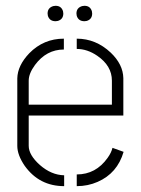

<svg xmlns="http://www.w3.org/2000/svg" viewBox="-20 -636 481 656"><path d="M142.6 -589.8Q142.6 -609.4 162.1 -615.2Q167 -616.2 169.9 -616.2Q189.5 -616.2 195.3 -597.7Q196.3 -593.8 196.3 -589.8Q196.3 -570.3 177.7 -564.5Q173.8 -563.5 169.9 -563.5Q149.4 -563.5 143.6 -582Q142.6 -586.9 142.6 -589.8ZM241.2 -589.8Q241.2 -609.4 260.7 -615.2Q265.6 -616.2 268.6 -616.2Q288.1 -616.2 293.9 -597.7Q294.9 -593.8 294.9 -589.8Q294.9 -570.3 276.4 -564.5Q272.5 -563.5 268.6 -563.5Q248 -563.5 242.2 -582Q241.2 -586.9 241.2 -589.8ZM39.1 -137.7V-368.2Q40 -412.1 80.1 -454.1Q128.9 -503.9 198.2 -503.9V-466.8Q138.7 -466.8 99.6 -414.1Q78.1 -384.8 78.1 -360.4V-278.3H362.3V-360.4Q362.3 -411.1 312.5 -445.3Q278.3 -468.8 242.2 -468.8V-503.9Q307.6 -503.9 358.4 -456.1Q400.4 -416 401.4 -369.1V-241.2H78.1V-137.7Q78.1 -106.4 116.2 -72.3Q155.3 -38.1 199.2 -37.1V0Q114.3 0 64.5 -69.3Q39.1 -106.4 39.1 -137.7ZM242.2 0V-40Q307.6 -40 347.7 -96.7Q360.4 -114.3 364.3 -130.9L402.3 -117.2Q380.9 -43.9 313.5 -14.6Q280.3 0 242.2 0Z"/></svg>

Font: Post No Bills Colombo Light
Style: Regular
Weight: 300
Designer: Kosala Senevirathne, Siva Puranthara, Lasantha Premarathna, Tharique Azeez
Foundry: Mooniak
Version: Version 1.220 ; ttfautohint (v1.6)